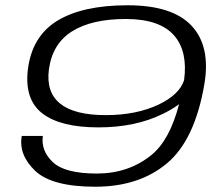

<svg xmlns="http://www.w3.org/2000/svg" viewBox="-20 -701 840 728"><path d="M341 7Q177 7 113.5 -53.2Q50 -113.5 62.5 -185.5H142.5Q134.5 -130 180 -86.5Q225.5 -43 347 -43Q468.5 -43 555 -114Q623.5 -170 659 -306Q634 -287 598 -269.5Q494 -218 353 -218Q210 -218 141.2 -270.5Q72.5 -323 85.5 -436Q100.5 -562.5 196.5 -621.8Q292.5 -681 464 -681Q634 -681 706.5 -603.2Q779 -525.5 755 -382.5Q719 -170.5 613.2 -81.8Q507.5 7 341 7ZM678 -397Q692.5 -504.5 641.5 -565Q587 -629 457 -629Q327.5 -629 253 -582Q178.5 -535 165.5 -438Q154 -352 208 -308.2Q262 -264.5 381 -264.5Q498.5 -264.5 583.5 -305.5Q660.5 -343 678 -397Z"/></svg>

Font: Anybody UltraExpanded Light
Style: Italic
Weight: 300
Width: 9
Italic angle: -10°
Designer: Tyler Finck
Foundry: Etcetera Type Company
Version: Version 1.010; ttfautohint (v1.8.3) -l 8 -r 50 -G 200 -x 14 